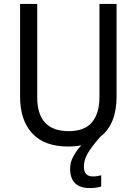

<svg xmlns="http://www.w3.org/2000/svg" viewBox="-20 -734 694 975"><path d="M406 111Q406 138 418 150Q430 162 451 162Q465 162 475.5 160Q486 158 494 156V213Q481 217 467 219Q453 221 436 221Q336 221 336 122Q336 90 353 59Q370 28 393 4Q361 10 325 10Q206 10 144 -56.5Q82 -123 82 -243V-714H169V-240Q169 -68 329 -68Q410 -68 447.5 -113.5Q485 -159 485 -241V-714H572V-242Q572 -175 551.5 -123Q531 -71 489 -39Q444 12 425 45.5Q406 79 406 111Z"/></svg>

Font: Noto Sans Kannada SemiCondensed
Style: Regular
Weight: 400
Width: 4
Designer: Jelle Bosma - Monotype Design Team
Foundry: Monotype Imaging Inc.
Version: Version 2.005; ttfautohint (v1.8.4.7-5d5b)